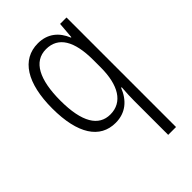

<svg xmlns="http://www.w3.org/2000/svg" viewBox="-232 -722 952 952"><g transform="rotate(-45 244.5 -246.0)"><path d="M361 -96V143H416V-625H371L364 -539H361C338 -596 294 -635 225 -635C111 -635 47 -533 47 -356C47 -177 110 -83 219 -83C290 -83 336 -124 361 -187H365C362 -154 361 -117 361 -96ZM230 -131C149 -131 103 -203 103 -355C103 -502 146 -586 233 -586C319 -586 361 -515 361 -382V-330C361 -206 316 -131 230 -131Z"/></g></svg>

Font: Noto Sans Telugu UI Condensed Light
Style: Regular
Weight: 300
Width: 3
Designer: Jelle Bosma - Monotype Design Team
Foundry: Monotype Imaging Inc.
Version: Version 2.005